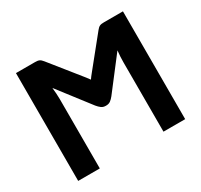

<svg xmlns="http://www.w3.org/2000/svg" viewBox="-150 -923 1173 1119"><g transform="rotate(-30 436.0 -363.0)"><path d="M411.5 -505.5Q425.5 -488 435.5 -474Q445.5 -489 460.5 -507L618 -702Q624 -709.5 629 -714Q634 -718.5 639.5 -721Q645 -723.5 651.5 -724.5Q658 -725.5 668 -725.5H796V0H650V-466.5Q650 -483.5 651 -503.5Q652 -523.5 654.5 -544.5L490 -330.5Q479 -316.5 467 -307.5Q455 -298.5 437.5 -298.5H434.5Q417 -298.5 405 -307.5Q393 -316.5 381.5 -330.5L216.5 -544.5Q219 -523.5 220.2 -503.5Q221.5 -483.5 221.5 -466.5V0H76V-725.5H204Q213.5 -725.5 220.2 -724.5Q227 -723.5 232.5 -721Q238 -718.5 243 -714Q248 -709.5 254 -702L411.5 -505.5Z"/></g></svg>

Font: Lato Heavy
Style: Regular
Weight: 800
Designer: Lukasz Dziedzic
Foundry: tyPoland Lukasz Dziedzic
Version: Version 2.007; 2014-02-27